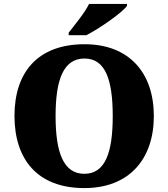

<svg xmlns="http://www.w3.org/2000/svg" viewBox="-20 -951 860 981"><path d="M331 -784V-771H421C491 -807 604 -886 629 -921V-931H435C414 -886 360 -822 331 -784ZM411 10C639 10 766 -137 766 -358C766 -580 639 -725 412 -725C171 -725 54 -580 54 -359C54 -137 171 10 411 10ZM411 -63C304 -63 264 -172 264 -358C264 -544 304 -652 412 -652C518 -652 556 -544 556 -358C556 -172 518 -63 411 -63Z"/></svg>

Font: Noto Serif Georgian Black
Style: Regular
Weight: 900
Designer: Monotype Design Team, Akaki Razmadze
Foundry: Google LLC
Version: Version 2.003